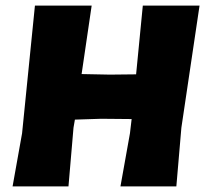

<svg xmlns="http://www.w3.org/2000/svg" viewBox="-20 -667 738 687"><path d="M308 -647 272 -402 373 -400 467 -401 491 -647H694L629 -210L611 0H411L445 -190L451 -241L342 -242L248 -239L243 -210L225 0H25L59 -190L105 -647Z"/></svg>

Font: Alegreya Sans Black
Style: Italic
Weight: 900
Italic angle: -7°
Designer: Juan Pablo del Peral
Foundry: Huerta Tipografica
Version: Version 2.007